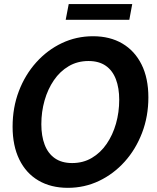

<svg xmlns="http://www.w3.org/2000/svg" viewBox="-20 -888 752 922"><path d="M306 14Q224.5 14 164.8 -21Q105 -56 72.8 -122Q40.5 -188 40.5 -279.5Q40.5 -371.5 70.5 -450.2Q100.5 -529 154 -588.5Q207.5 -648 277.2 -681Q347 -714 426.5 -714Q508 -714 567.5 -679Q627 -644 659.8 -578.2Q692.5 -512.5 692.5 -420.5Q692.5 -329 662.2 -250Q632 -171 578.8 -111.8Q525.5 -52.5 455.5 -19.2Q385.5 14 306 14ZM326.5 -105Q379.5 -105 421.2 -129.8Q463 -154.5 492.2 -197.2Q521.5 -240 537 -294.5Q552.5 -349 552.5 -409Q552.5 -465.5 536.5 -507.5Q520.5 -549.5 487.8 -572.2Q455 -595 405 -595Q352 -595 310 -570.2Q268 -545.5 238.8 -502.8Q209.5 -460 194 -405.5Q178.5 -351 178.5 -291.5Q178.5 -235 194.5 -193Q210.5 -151 243.5 -128Q276.5 -105 326.5 -105ZM295.5 -793 310 -868.5H615L601 -793Z"/></svg>

Font: Cabin
Style: Bold Italic
Weight: 700
Width: 4
Italic angle: -10°
Designer: Pablo Impallari
Foundry: Pablo Impallari. http://www.impallari.com Igino Marini. http://www.ikern.com
Version: Version 3.001